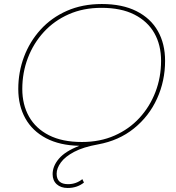

<svg xmlns="http://www.w3.org/2000/svg" viewBox="-20 -723 876 956"><path d="M317 213Q283 213 262.5 194.5Q242 176 242 144Q242 104 273.5 67Q305 30 375 3Q277 1 209 -35Q141 -71 106 -134Q71 -197 71 -280Q71 -364 99.5 -440Q128 -516 182 -575.5Q236 -635 313 -669Q390 -703 487 -703Q589 -703 659.5 -667.5Q730 -632 766 -568.5Q802 -505 802 -420Q802 -320 762 -232Q722 -144 647 -83.5Q572 -23 468 -4Q395 9 349.5 33Q304 57 283 86Q262 115 262 142Q262 194 319 194Q359 194 390 169L398 186Q364 213 317 213ZM388 -16Q478 -16 550.5 -48Q623 -80 674.5 -136Q726 -192 754 -265Q782 -338 782 -420Q782 -499 748.5 -558Q715 -617 649 -650.5Q583 -684 485 -684Q395 -684 322.5 -652Q250 -620 198.5 -564Q147 -508 119 -435Q91 -362 91 -280Q91 -202 124.5 -142.5Q158 -83 224 -49.5Q290 -16 388 -16Z"/></svg>

Font: Montserrat Thin
Style: Italic
Weight: 100
Italic angle: -11.3°
Designer: Julieta Ulanovsky
Foundry: Julieta Ulanovsky
Version: Version 9.000; ttfautohint (v1.8.4.7-5d5b)